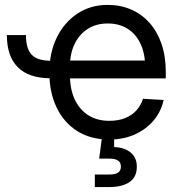

<svg xmlns="http://www.w3.org/2000/svg" viewBox="-20 -553 728 777"><path d="M185.5 -236.3Q96.7 -236.3 52.2 -280.8Q7.8 -325.2 7.8 -411.1H85Q85 -356.4 108.2 -331.8Q131.3 -307.1 185.5 -307.1ZM422.9 11.7Q346.2 11.7 292 -22.9Q237.8 -57.6 208.7 -118.9Q179.7 -180.2 179.7 -259.3Q179.7 -339.4 209.7 -400.9Q239.7 -462.4 293 -497.8Q346.2 -533.2 416 -533.2Q467.3 -533.2 510.3 -514.6Q553.2 -496.1 584.7 -460.9Q616.2 -425.8 633.5 -375.7Q650.9 -325.7 650.9 -261.7V-235.8H227.1V-308.1H604.5L567.4 -282.2Q567.4 -335.4 549.1 -375Q530.8 -414.6 496.8 -436.3Q462.9 -458 416 -458Q369.1 -458 335 -436Q300.8 -414.1 282 -375.2Q263.2 -336.4 263.2 -285.6V-247.1Q263.2 -192.4 282.2 -151.1Q301.3 -109.9 336.9 -86.9Q372.6 -64 422.9 -64Q458.5 -64 486.1 -75Q513.7 -85.9 532 -106.2Q550.3 -126.5 558.6 -153.3L642.1 -148.4Q631.8 -100.6 601.1 -64.7Q570.3 -28.8 524.7 -8.5Q479 11.7 422.9 11.7ZM363.8 204.1V153.3H421.4Q446.3 153.3 457.8 145.5Q469.2 137.7 469.2 121.1Q469.2 104.5 457.8 96.7Q446.3 88.9 421.4 88.9H381.3L396 -23.4H441.9V0V42Q484.9 43.9 509.3 64.7Q533.7 85.4 533.7 121.1Q533.7 164.1 503.7 184.1Q473.6 204.1 421.4 204.1Z"/></svg>

Font: Inter 28pt
Style: Regular
Weight: 400
Designer: Rasmus Andersson
Foundry: rsms
Version: Version 4.001;git-66647c0bb